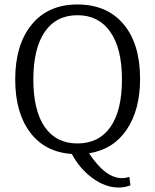

<svg xmlns="http://www.w3.org/2000/svg" viewBox="-20 -679 694 858"><path d="M525 -324Q525 -462 473 -536.5Q421 -611 326 -611Q231 -611 180 -536.5Q129 -462 129 -324Q129 -185 180 -111.5Q231 -38 326 -38Q422 -38 473.5 -111.5Q525 -185 525 -324ZM563 149Q539 159 510 159Q451 159 393.5 117Q336 75 301 9Q181 1 114.5 -87.5Q48 -176 48 -324Q48 -479 121.5 -569Q195 -659 326 -659Q458 -659 532 -571Q606 -483 606 -327Q606 -188 546 -99.5Q486 -11 378 6Q451 117 525 117Q542 117 558 111Z"/></svg>

Font: Arsenal
Style: Regular
Weight: 400
Designer: Andrij Shevchenko
Foundry: Stairsfor.com
Version: Version 1.000